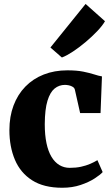

<svg xmlns="http://www.w3.org/2000/svg" viewBox="-20 -918 554 950"><path d="M288 11Q196.5 11 138.8 -26Q81 -63 53.8 -127.5Q26.5 -192 26.5 -274Q26.5 -341.5 47 -396Q67.5 -450.5 105.5 -489.5Q143.5 -528.5 196.2 -549.2Q249 -570 313.5 -570Q360 -570 392 -563.5Q424 -557 446.2 -549.8Q468.5 -542.5 484.5 -540L477.5 -358.5H376.5L350.5 -474Q348.5 -483 340 -488.2Q331.5 -493.5 320.8 -495.8Q310 -498 301.5 -498Q272.5 -498 250.2 -480Q228 -462 215 -419.8Q202 -377.5 201.5 -303.5Q201.5 -250 210 -209.5Q218.5 -169 234.8 -142Q251 -115 274 -101.2Q297 -87.5 325 -87.5Q356 -87.5 381 -93Q406 -98.5 426.2 -107.2Q446.5 -116 462 -125.5L488 -66.5Q476 -53 447.8 -34.8Q419.5 -16.5 378.8 -2.8Q338 11 288 11ZM285.5 -634 229.5 -683 403.5 -898.5 499.5 -813Q486.5 -790.5 460.5 -763.2Q434.5 -736 403 -709.5Q371.5 -683 340.8 -662.8Q310 -642.5 287.5 -634Z"/></svg>

Font: Merriweather Light 18pt Black
Style: Regular
Weight: 900
Version: Version 2.100